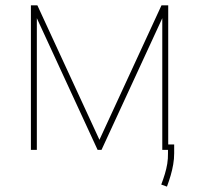

<svg xmlns="http://www.w3.org/2000/svg" viewBox="-20 -566 752 725"><path d="M355.5 -38.1 589.8 -545.9H615.2L363.3 0H348.6L96.7 -545.9H121.1ZM119.1 -545.9V0H96.7V-545.9ZM592.8 0V-545.9H615.2V0ZM637.7 -20.5V12.7Q637.7 34.2 634 55.2Q630.4 76.2 624.3 96.9Q618.2 117.7 610.4 138.7L588.9 130.9Q596.7 110.4 602.5 91.1Q608.4 71.8 611.6 52.2Q614.7 32.7 614.3 12.7V-20.5Z"/></svg>

Font: Inter Tight Thin
Style: Regular
Weight: 250
Designer: Rasmus Andersson
Foundry: rsms
Version: Version 3.004